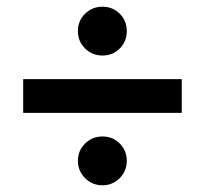

<svg xmlns="http://www.w3.org/2000/svg" viewBox="-20 -609 623 578"><path d="M49.8 -370.7H527.2V-269.3H49.8ZM288.5 -51.2Q257.7 -51.2 236.1 -72.8Q214.5 -94.5 214.5 -125Q214.5 -155.7 236.1 -176.9Q257.7 -198.2 288.5 -198.2Q319.3 -198.2 340.5 -176.9Q361.7 -155.7 361.7 -125Q361.7 -94.5 340.5 -72.8Q319.3 -51.2 288.5 -51.2ZM288.5 -441.8Q257.7 -441.8 236.1 -463.1Q214.5 -484.3 214.5 -515Q214.5 -546.5 236.1 -567.7Q257.7 -588.8 288.5 -588.8Q319.3 -588.8 340.5 -567.7Q361.7 -546.5 361.7 -515Q361.7 -484.3 340.5 -463.1Q319.3 -441.8 288.5 -441.8Z"/></svg>

Font: Murecho Thin
Style: Regular
Weight: 100
Designer: Neil Summerour
Foundry: Positype
Version: Version 1.010